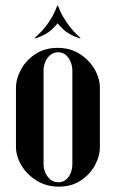

<svg xmlns="http://www.w3.org/2000/svg" viewBox="-20 -675 421 700"><path d="M38.2 -140.5Q38.2 -105.2 58.2 -71.9Q78.2 -38.5 113.5 -16.5Q148.8 5.5 194.5 5.5Q240.2 5.5 273.9 -16.5Q307.5 -38.5 325.9 -72Q344.2 -105.5 344.2 -140.5V-353.8Q344.2 -389 324.8 -422.8Q305.2 -456.5 270.5 -478.5Q235.8 -500.5 190 -500.5Q143.5 -500.5 109.4 -478.1Q75.2 -455.8 56.8 -422Q38.2 -388.2 38.2 -353.8ZM138.8 -418Q138.8 -434.2 145 -449.2Q151.2 -464.2 163.4 -474.4Q175.5 -484.5 192.2 -484.5Q208.5 -484.5 220 -474.4Q231.5 -464.2 237.6 -449.2Q243.8 -434.2 243.8 -418V-76.2Q243.8 -60.2 238 -45.1Q232.2 -30 220.8 -20.2Q209.2 -10.5 193 -10.5Q176.2 -10.5 164.1 -20.2Q152 -30 145.4 -45.1Q138.8 -60.2 138.8 -76.2ZM108.8 -535 106 -535.8Q137.2 -564.2 154.9 -589.9Q172.5 -615.5 180.2 -633.6Q188 -651.8 189 -654.8H191L191.2 -591Q189.2 -587.8 169.5 -568.1Q149.8 -548.5 108.8 -535ZM271.2 -535Q230.5 -548.5 210.6 -568.1Q190.8 -587.8 188.8 -591L189 -654.8H191Q192.2 -651.8 200 -633.6Q207.8 -615.5 225.4 -589.9Q243 -564.2 274 -535.8Z"/></svg>

Font: Emberly Black
Style: Regular
Weight: 900
Designer: Rajesh Rajput
Foundry: Rajesh Rajput
Version: Version 1.000